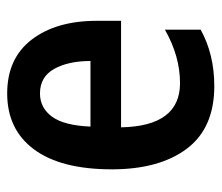

<svg xmlns="http://www.w3.org/2000/svg" viewBox="-60 -582 602 521"><g transform="rotate(-90 240.5 -322.0)"><path d="M247 -603Q342 -603 393 -536.5Q444 -470 444 -360V-294H155Q158 -134 275 -134Q348 -134 420 -175V-78Q353 -41 267 -41Q153 -41 97 -115.5Q41 -190 41 -319Q41 -457 95 -530Q149 -603 247 -603ZM247 -514Q208 -514 184 -481.5Q160 -449 157 -377H335Q335 -437 313.5 -475.5Q292 -514 247 -514Z"/></g></svg>

Font: Noto Sans Tamil UI Condensed SemiBold
Style: Regular
Weight: 600
Width: 3
Designer: Jelle Bosma - Monotype Design Team
Foundry: Monotype Imaging Inc.
Version: Version 2.004; ttfautohint (v1.8.4.7-5d5b)